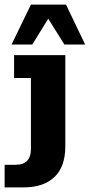

<svg xmlns="http://www.w3.org/2000/svg" viewBox="-62 -641 389 832"><path d="M-42 171V73H7Q39 73 55.5 55.5Q72 38 72 6V-303H-1V-402H221V-7Q221 82 173.5 126.5Q126 171 41 171ZM-12 -448 72 -621H224L307 -448H217L147 -560L78 -448Z"/></svg>

Font: Rokkitt ExtraBold
Style: Regular
Weight: 800
Version: Version 3.103